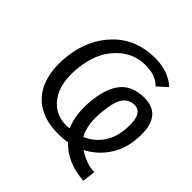

<svg xmlns="http://www.w3.org/2000/svg" viewBox="-199 -810 1053 1053"><g transform="rotate(45 327.0 -283.5)"><path d="M650 -258C667 -396 624 -465 522 -465C396 -465 344 -386 328 -253C319 -180 326 -114 351 -56L326 -54C259 -54 208 -84 174 -145C149 -192 141 -253 150 -330C159 -405 183 -465 222 -510C270 -567 329 -596 400 -596C454 -596 494 -581 521 -552L577 -602C535 -641 479 -661 410 -661C314 -661 234 -630 172 -567C111 -506 74 -426 62 -329C37 -126 127 10 325 10C357 10 381 8 398 4C449 58 519 88 607 94L616 18C573 17 531 2 489 -26C569 -68 637 -148 650 -258ZM437 -76C412 -121 404 -180 413 -253C418 -301 427 -334 437 -353C454 -384 479 -399 513 -399C572 -399 577 -325 569 -257C558 -166 506 -105 437 -76Z"/></g></svg>

Font: Gamestation Display
Style: Italic
Weight: 400
Designer: Jonas Hecksher
Foundry: Jonas Hecksher, Playtypeª, e-types AS
Version: Version 1.003